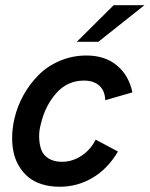

<svg xmlns="http://www.w3.org/2000/svg" viewBox="-20 -710 577 740"><path d="M275.9 -548.8 418 -689.9H536.6L358.9 -548.8ZM210 9.8Q171.9 9.8 140.6 -0.2Q109.4 -10.3 88.1 -28.3Q66.9 -46.4 52.5 -70.8Q38.1 -95.2 32 -124.8Q25.9 -154.3 26.9 -186.5Q27.8 -218.8 35.6 -252.9Q46.9 -300.8 70.6 -343.5Q94.2 -386.2 128.7 -420.9Q163.1 -455.6 211.2 -475.8Q259.3 -496.1 313.5 -496.1Q384.8 -496.1 430.9 -457.5Q477.1 -418.9 490.2 -354L385.7 -323.7Q384.3 -360.8 362.5 -380.1Q340.8 -399.4 303.7 -399.4Q239.7 -399.4 196.8 -350.8Q153.8 -302.2 137.7 -232.9Q129.9 -205.6 130.9 -179.2Q131.8 -152.8 139.4 -132.3Q147 -111.8 167.5 -99.1Q188 -86.4 218.8 -86.4Q259.3 -86.4 294.7 -110.1Q330.1 -133.8 348.6 -171.9L434.6 -126Q396 -60.1 337.4 -25.1Q278.8 9.8 210 9.8Z"/></svg>

Font: HK Grotesk SemiBold Italic
Style: Regular
Weight: 600
Italic angle: -13°
Designer: Alfredo Marco Pradil and Stefan Peev
Foundry: Hanken Design Co.
Version: Version 1.000;PS 001.000;hotconv 1.0.88;makeotf.lib2.5.64775